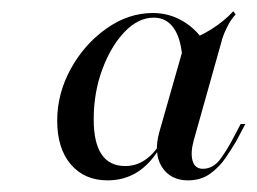

<svg xmlns="http://www.w3.org/2000/svg" viewBox="-20 -605 448 335"><path d="M167.7 -290.3Q127.4 -290.3 103.6 -318.1Q79.8 -346 79.8 -394.4Q79.8 -441.9 103.6 -485.1Q127.4 -528.2 165.7 -555.2Q204 -582.3 246.8 -582.3Q275.8 -582.3 300.4 -567.3Q325 -552.4 341.1 -525L298.4 -498.4Q296.8 -535.5 283.9 -554.8Q271 -574.2 248.4 -574.2Q221 -574.2 197.2 -549.2Q173.4 -524.2 158.5 -483.9Q143.5 -443.5 143.5 -396.8Q143.5 -315.3 198.4 -315.3Q216.9 -315.3 232.3 -325.4Q247.6 -335.5 259.7 -354.8V-348.4Q242.7 -319.4 219.8 -304.8Q196.8 -290.3 167.7 -290.3ZM308.1 -290.3Q277.4 -290.3 262.5 -313.7Q247.6 -337.1 258.1 -375L303.2 -533.1Q325.8 -539.5 348.8 -554Q371.8 -568.5 387.1 -585.5L391.1 -579.8Q383.9 -571.8 379.4 -563.7Q375 -555.6 371.4 -547.2Q367.7 -538.7 365.3 -528.2L317.7 -358.9Q312.1 -337.9 316.1 -324.2Q320.2 -310.5 333.9 -310.5Q352.4 -310.5 365.3 -328.6Q378.2 -346.8 386.3 -362.9L400 -388.7H408.1L391.9 -358.1Q384.7 -346 373.8 -329.8Q362.9 -313.7 346.8 -302Q330.6 -290.3 308.1 -290.3Z"/></svg>

Font: Playfair 144pt SemiCondensed
Style: Italic
Weight: 400
Width: 4
Italic angle: -15.6°
Designer: Claus Eggers Sørensen
Foundry: Claus Eggers Sørensen
Version: Version 2.203